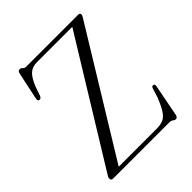

<svg xmlns="http://www.w3.org/2000/svg" viewBox="-205 -829 956 956"><g transform="rotate(-45 273.0 -351.0)"><path d="M502.5 -673 104 -22H371.5Q398.5 -22 417.2 -30Q436 -38 451.2 -61Q466.5 -84 484 -128L500 -178.5Q504 -189.5 513.5 -188Q523.5 -186 520 -171.5L487.5 -3.5Q484 12 473 12Q465 12 458 6Q451 0 441 0H42Q29 0 29 -13.5Q29 -18.5 31 -23Q33 -27.5 36 -32L433 -678H185Q151 -678 131 -659.5Q111 -641 93 -596.5L77 -550Q71 -534 59 -536.5Q49.5 -538.5 52.5 -554L83.5 -699.5Q86.5 -714 98 -714Q107.5 -714 113.2 -707Q119 -700 130 -700H496Q509 -700 509 -689.5Q509 -682.5 502.5 -673Z"/></g></svg>

Font: Fraunces 144pt Soft Light
Style: Regular
Weight: 300
Version: Version 1.000;[0bf87f6ff]